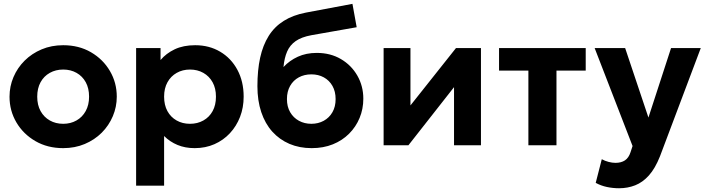

<svg xmlns="http://www.w3.org/2000/svg" viewBox="-20 -755 3668 998"><path d="M308.5 15Q227 15 164 -21.5Q101 -58 65.2 -118.8Q29.5 -179.5 29.5 -252.5Q29.5 -306 50 -354.2Q70.5 -402.5 108 -439.8Q145.5 -477 196.5 -498.5Q247.5 -520 308.5 -520Q390 -520 452.8 -483.5Q515.5 -447 551.2 -386.2Q587 -325.5 587 -252.5Q587 -199.5 566.5 -151Q546 -102.5 508.8 -65.2Q471.5 -28 420.5 -6.5Q369.5 15 308.5 15ZM308.5 -111.5Q347 -111.5 377.5 -128.8Q408 -146 425.5 -177.8Q443 -209.5 443 -252.5Q443 -296 425.8 -327.5Q408.5 -359 378 -376.2Q347.5 -393.5 308.5 -393.5Q269.5 -393.5 238.8 -376.2Q208 -359 190.8 -327.5Q173.5 -296 173.5 -252.5Q173.5 -209 191 -177.5Q208.5 -146 239 -128.8Q269.5 -111.5 308.5 -111.5Z M687.5 210V-505H814.5V-443Q843.5 -477.5 888.2 -498.8Q933 -520 994.5 -520Q1067.5 -520 1124.5 -486.2Q1181.5 -452.5 1214 -392Q1246.5 -331.5 1246.5 -252.5Q1246.5 -196 1227.8 -147.5Q1209 -99 1175 -62.5Q1141 -26 1094.5 -5.5Q1048 15 992 15Q942.5 15 902.8 -1.5Q863 -18 833 -48V210ZM967.5 -111.5Q1006.5 -111.5 1037.2 -128.8Q1068 -146 1085.2 -177.5Q1102.5 -209 1102.5 -252.5Q1102.5 -296 1085 -327.5Q1067.5 -359 1037 -376.2Q1006.5 -393.5 967.5 -393.5Q929 -393.5 898.5 -376.2Q868 -359 850.5 -327.5Q833 -296 833 -252.5Q833 -209 850.2 -177.5Q867.5 -146 898 -128.8Q928.5 -111.5 967.5 -111.5Z M1600 15Q1536.5 15 1484.5 -7.2Q1432.5 -29.5 1395.2 -71Q1358 -112.5 1338 -172.2Q1318 -232 1318 -307Q1318 -390 1332.2 -455Q1346.5 -520 1376.5 -568Q1406.5 -616 1454.5 -646.2Q1502.5 -676.5 1570 -689.5L1812 -735L1834 -613.5L1598.5 -572Q1547 -562.5 1517 -541.5Q1487 -520.5 1472.5 -487.2Q1458 -454 1453.5 -406.5Q1485 -440.5 1528.2 -460.2Q1571.5 -480 1626.5 -480Q1697.5 -480 1752 -448Q1806.5 -416 1837.5 -361.8Q1868.5 -307.5 1868.5 -242Q1868.5 -188.5 1849.2 -142Q1830 -95.5 1794.5 -60Q1759 -24.5 1710 -4.8Q1661 15 1600 15ZM1598.5 -111.5Q1634 -111.5 1662.8 -127.2Q1691.5 -143 1708 -171.8Q1724.5 -200.5 1724.5 -240Q1724.5 -279.5 1708 -308.5Q1691.5 -337.5 1663 -353Q1634.5 -368.5 1598.5 -368.5Q1562 -368.5 1533.2 -353Q1504.5 -337.5 1488 -308.5Q1471.5 -279.5 1471.5 -240Q1471.5 -200.5 1488.2 -171.8Q1505 -143 1533.8 -127.2Q1562.5 -111.5 1598.5 -111.5Z M1974 0V-505H2113.5V-207L2350 -505H2480V0H2340V-302L2103 0Z M2726.5 0V-388H2574V-505H3024.5V-388H2872.5V0Z M3198 223.5Q3166 223.5 3135 217Q3104 210.5 3076.5 195.5L3108 72.5Q3124 81.5 3143.2 86.5Q3162.5 91.5 3179 91.5Q3209 91.5 3228.5 78.5Q3248 65.5 3257.5 36L3268 4L3071 -505H3229.5L3350.5 -144L3468 -505H3622.5L3410.5 57.5Q3385.5 120.5 3353 156.8Q3320.5 193 3281.5 208.2Q3242.5 223.5 3198 223.5Z"/></svg>

Font: Geologica Roman SemiBold
Style: Regular
Weight: 600
Designer: Sindre Bremnes, Frode Helland
Foundry: Monokrom Skriftforlag AS
Version: Version 1.010;gftools[0.9.28]